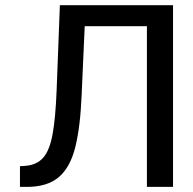

<svg xmlns="http://www.w3.org/2000/svg" viewBox="-20 -732 756 752"><path d="M214.5 -711.6H657.7V0H555.4V-629.3H311.8L299.7 -359.4Q294.7 -235.8 275 -156.2Q255.3 -76.7 210.4 -38.4Q165.5 0 85.2 0H58.2V-81L79.5 -82.4Q124.3 -85.9 149.3 -114.5Q174.4 -143.1 185.9 -206.1Q197.4 -269.2 201.7 -376.4Z"/></svg>

Font: Inter UI
Style: Regular
Weight: 400
Designer: Rasmus Andersson
Foundry: rsms
Version: Version 2.2